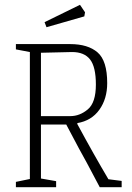

<svg xmlns="http://www.w3.org/2000/svg" viewBox="-20 -777 549 797"><path d="M46 -22 104 -34V-561L46 -572V-594H271Q345 -594 385 -559.5Q425 -525 425 -432Q425 -367 392.5 -321.5Q360 -276 301 -266V-262Q369 -136 430 -33L485 -26V0H394L341 -100Q317 -142 255 -260H150V-36L213 -25V0H46ZM272 -295Q311 -295 344.5 -323Q378 -351 378 -426Q378 -499 354 -530Q330 -561 279 -561L150 -558V-295ZM165 -685 312 -757 333 -726 330 -709 173 -664Z"/></svg>

Font: Grenze ExtraLight
Style: Regular
Weight: 275
Designer: Renata Polastri
Foundry: Omnibus-Type
Version: Version 1.002; ttfautohint (v1.8)